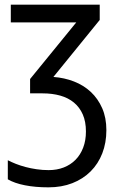

<svg xmlns="http://www.w3.org/2000/svg" viewBox="-20 -556 505 816"><path d="M207 -229Q253.4 -225.6 294.4 -209.7Q335.4 -193.8 366 -165.3Q396.5 -136.7 414.3 -96.2Q432.1 -55.7 432.1 -2.9Q432.1 50.8 414.8 95.5Q397.5 140.1 365.2 172.4Q333 204.6 287.6 222.4Q242.2 240.2 186 240.2Q129.9 240.2 85.7 231.4Q41.5 222.7 13.2 206.1V125Q28.3 132.8 47.4 140.4Q66.4 147.9 88.6 153.8Q110.8 159.7 135.7 163.3Q160.6 167 187 167Q221.7 167 250.7 155.8Q279.8 144.5 300.8 123.3Q321.8 102.1 333.5 71.5Q345.2 41 345.2 2.9Q345.2 -39.1 331.8 -69.6Q318.4 -100.1 294.2 -120.1Q270 -140.1 236.1 -149.7Q202.1 -159.2 161.1 -159.2H107.9V-220.2L304.2 -460.9H25.9V-536.1H403.8V-471.2Z"/></svg>

Font: WenQuanYi Micro Hei
Style: Regular
Weight: 400
Foundry: Ascender Corporation
Version: Version 0.2.0-beta